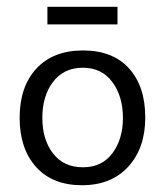

<svg xmlns="http://www.w3.org/2000/svg" viewBox="-20 -538 487 567"><path d="M38 0ZM38 -190Q38 -282 87.5 -335.5Q137 -389 225 -389Q313 -389 361 -336Q409 -283 409 -191Q409 -101 359 -46Q309 9 222 9Q135 9 86.5 -45Q38 -99 38 -190ZM105 -190Q105 -126 136.5 -85Q168 -44 225 -44Q281 -44 312 -85.5Q343 -127 343 -190Q343 -254 311.5 -296Q280 -338 225 -338Q168 -338 136.5 -296Q105 -254 105 -190ZM327 -466H120V-518H327Z"/></svg>

Font: Cambay Devanagari
Style: Regular
Weight: 400
Designer: Pooja Saxena
Foundry: Pooja Saxena
Version: Version 1.180;PS 001.180;hotconv 1.0.70;makeotf.lib2.5.58329